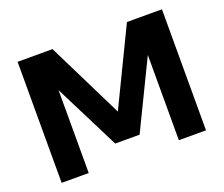

<svg xmlns="http://www.w3.org/2000/svg" viewBox="-121 -922 1284 1103"><g transform="rotate(-20 521.0 -370.0)"><path d="M80 0V-740H293.5L523.5 -274.5L748.5 -740H962.5V0H796.5V-521L595.5 -107H446.5L245.5 -506.5V0Z"/></g></svg>

Font: Encode Sans Expanded Expanded
Style: Bold
Weight: 700
Width: 7
Designer: Multiple Designers
Foundry: Impallari Type
Version: Version 3.000; ttfautohint (v1.8.3) -l 8 -r 50 -G 200 -x 14 